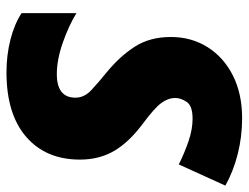

<svg xmlns="http://www.w3.org/2000/svg" viewBox="-108 -656 774 598"><g transform="rotate(90 279.0 -357.0)"><path d="M205.1 9.8Q151.9 9.8 103.8 -2.4Q55.7 -14.6 21 -37.1V-208Q60.1 -184.1 113 -165.5Q166 -147 210.9 -147Q284.2 -147 284.2 -205.1Q284.2 -232.4 260.7 -254.4Q237.3 -276.4 204.1 -303.2Q154.8 -343.8 125 -390.4Q95.2 -437 95.2 -502Q95.2 -566.4 127 -616.7Q158.7 -667 215.6 -695.6Q272.5 -724.1 348.1 -724.1Q405.8 -724.1 459.7 -710.4Q513.7 -696.8 558.1 -671.9L492.2 -526.9Q458 -543.9 420.7 -556.9Q383.3 -569.8 350.1 -569.8Q309.6 -569.8 297.4 -551.5Q285.2 -533.2 285.2 -516.1Q285.2 -493.7 300.8 -472.4Q316.4 -451.2 363.8 -416Q423.3 -371.6 450.2 -325.2Q477.1 -278.8 477.1 -219.2Q477.1 -112.8 406.2 -51.5Q335.4 9.8 205.1 9.8Z"/></g></svg>

Font: Open Sans ExtraBold
Style: Italic
Weight: 800
Italic angle: -12°
Designer: Monotype Design Team
Foundry: Monotype Imaging Inc.
Version: Version 3.000; ttfautohint (v1.8.4)